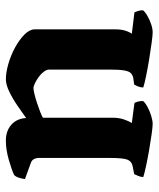

<svg xmlns="http://www.w3.org/2000/svg" viewBox="37 -577 540 654"><g transform="rotate(-90 307.0 -250.0)"><path d="M212 0Q202 0 177 -3.5Q152 -7 123 -12Q94 -17 68.5 -22.5Q43 -28 31 -32Q31 -40 34.5 -48.5Q38 -57 41 -63L67 -68Q84 -71 90 -85.5Q96 -100 96 -146V-388Q96 -397 92 -404.5Q88 -412 79 -415L24 -435Q26 -448 29 -457Q32 -466 38 -472Q55 -480 89.5 -490Q124 -500 155 -500Q188 -500 209 -481.5Q230 -463 232 -431Q250 -444 274 -460.5Q298 -477 322 -488.5Q346 -500 364 -500Q387 -500 416.5 -491.5Q446 -483 472.5 -468.5Q499 -454 516.5 -436.5Q534 -419 534 -402V-127Q534 -106 529 -91.5Q524 -77 519 -71L592 -62Q594 -58 596.5 -50Q599 -42 599 -33Q594 -26 580 -18Q566 -10 551 -5Q536 0 524 0Q514 0 488 -3.5Q462 -7 431.5 -12Q401 -17 374.5 -22.5Q348 -28 336 -32Q336 -41 339.5 -49.5Q343 -58 346 -63L368 -66Q378 -68 384.5 -74Q391 -80 394 -96.5Q397 -113 397 -146V-353Q397 -361 390 -370.5Q383 -380 372 -388Q361 -396 350.5 -401Q340 -406 334 -406Q327 -406 313 -402.5Q299 -399 283.5 -394Q268 -389 254 -383.5Q240 -378 233 -374V-135Q233 -115 227 -97.5Q221 -80 215 -71L283 -62Q285 -60 287.5 -51.5Q290 -43 290 -33Q285 -26 270.5 -18Q256 -10 239.5 -5Q223 0 212 0Z"/></g></svg>

Font: Texturina 12pt
Style: Bold
Weight: 700
Designer: Guillermo Torres Carreño
Foundry: Omnibus-Type
Version: Version 1.002